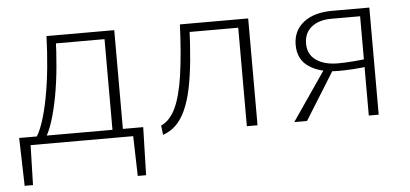

<svg xmlns="http://www.w3.org/2000/svg" viewBox="-43 -496 1568 734"><g transform="rotate(-5 740.5 -129.0)"><path d="M76 -15Q95 -39 109 -80.5Q123 -122 133 -175Q143 -228 149 -288Q155 -348 157 -410H192Q190 -348 184.5 -288Q179 -228 169 -175Q159 -122 145.5 -80.5Q132 -39 115 -15ZM24 153 19 -31H61L56 153ZM37 0 27 -31H495L477 0ZM458 153 453 -31H495L490 153ZM377 0V-410H417V0ZM178 -379V-410H395V-379Z M568 5 564 -31Q599 -47 620 -92Q641 -137 652.5 -215.5Q664 -294 669 -410H705Q702 -331 696 -269Q690 -207 680 -160Q670 -113 654.5 -79.5Q639 -46 618 -25.5Q597 -5 568 5ZM890 0V-410H931V0ZM690 -378V-410H908V-378Z M1358 0V-381H1248Q1199 -381 1171 -358Q1143 -335 1143 -295Q1143 -253 1174.5 -231Q1206 -209 1258 -209Q1282 -209 1316 -211.5Q1350 -214 1375 -218V-189Q1350 -184 1316 -182Q1282 -180 1258 -180Q1190 -180 1146.5 -208Q1103 -236 1103 -293Q1103 -348 1143.5 -379.5Q1184 -411 1253 -411H1396V0ZM1072 0 1210 -201 1238 -188 1121 0Z"/></g></svg>

Font: Ysabeau Office ExtraLight
Style: Regular
Weight: 250
Designer: Christian Thalmann (Catharsis Fonts)
Version: Version 2.001;gftools[0.9.30]; featfreeze: tnum,lnum,ss02